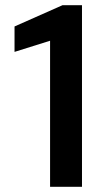

<svg xmlns="http://www.w3.org/2000/svg" viewBox="-20 -720 409 740"><path d="M173 0V-563L36 -520V-618L221 -700H296V0Z"/></svg>

Font: DM Sans 11pt SemiBold
Style: Regular
Weight: 600
Version: Version 4.004;gftools[0.9.30]